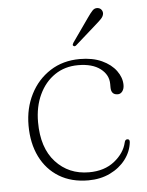

<svg xmlns="http://www.w3.org/2000/svg" viewBox="-50 -705 579 757"><g transform="rotate(-5 239.5 -327.0)"><path d="M440 -352.5Q440 -337.5 432.8 -327.8Q425.5 -318 414.5 -318Q388 -318 388 -347.5V-361Q388 -397.5 356.2 -421.8Q324.5 -446 268 -446Q215.5 -446 175.8 -419Q136 -392 113.8 -344.5Q91.5 -297 91.5 -236Q91.5 -134 143 -77.8Q194.5 -21.5 275 -21.5Q336 -21.5 375.8 -53.2Q415.5 -85 425 -126.5Q427.5 -138 436 -138Q446 -138 445 -126Q441 -89 417.5 -58Q394 -27 355.8 -8.5Q317.5 10 269.5 10Q202.5 10 154 -19.5Q105.5 -49 79.2 -102.2Q53 -155.5 53 -226Q53 -294 81 -349.2Q109 -404.5 159.5 -437Q210 -469.5 277 -469.5Q327.5 -469.5 364 -452.8Q400.5 -436 420.2 -409Q440 -382 440 -352.5ZM322.5 -628Q334.5 -645.5 343.8 -655.5Q353 -665.5 365.5 -663.5Q375 -662 380 -654.8Q385 -647.5 384 -639Q382.5 -629 374.2 -620.2Q366 -611.5 355 -602L267 -524Q261 -519.5 256.5 -523.5Q253.5 -525.5 254.5 -529Q255.5 -532.5 257.5 -535.5Z"/></g></svg>

Font: Fraunces 9pt Soft Thin
Style: Regular
Weight: 100
Version: Version 1.000;[b76b70a41]